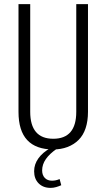

<svg xmlns="http://www.w3.org/2000/svg" viewBox="-20 -720 518 934"><path d="M239 7Q155 7 112.5 -38.5Q70 -84 70 -176V-700H127V-176Q127 -111 155 -78Q183 -45 239 -45Q351 -45 351 -176V-700H408V-176Q408 -131 396.5 -96.5Q385 -62 362.5 -39.5Q340 -17 308.5 -5Q277 7 239 7ZM226 194Q190 194 168 172Q146 150 146 113Q146 79 167 50Q188 21 226 0L256 4Q221 28 203 54Q185 80 185 109Q185 132 198 145.5Q211 159 233 159Q252 159 270 151L278 181Q267 186 253.5 190Q240 194 226 194Z"/></svg>

Font: Pathway Extreme Condensed Thin
Style: Regular
Weight: 250
Width: 3
Version: Version 1.001;gftools[0.9.26]